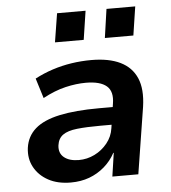

<svg xmlns="http://www.w3.org/2000/svg" viewBox="-53 -774 739 832"><g transform="rotate(-5 317.0 -358.0)"><path d="M222 10Q165 10 124.5 -12Q84 -34 63.5 -71.5Q43 -109 49 -156Q56 -206 92.5 -238Q129 -270 198.5 -285Q268 -300 371 -300H449L438 -224H371Q310 -224 269 -219.5Q228 -215 207 -200Q186 -185 182 -155Q178 -121 201 -102.5Q224 -84 265 -84Q301 -84 333.5 -100Q366 -116 389 -144.5Q412 -173 417 -209L433 -314Q442 -367 414 -391Q386 -415 324 -415Q282 -415 235 -404Q188 -393 136 -365L109 -452Q147 -472 187 -485Q227 -498 269.5 -504.5Q312 -511 356 -511Q432 -511 481.5 -487Q531 -463 552 -414.5Q573 -366 562 -290L516 0H403L418 -102H416Q398 -68 368.5 -42.5Q339 -17 302.5 -3.5Q266 10 222 10ZM423 -601 441 -726H566L547 -601ZM206 -601 226 -726H350L331 -601Z"/></g></svg>

Font: Nunito Sans 7pt
Style: Bold Italic
Weight: 700
Italic angle: -9°
Version: Version 3.101;gftools[0.9.27]